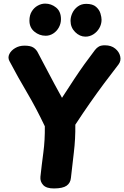

<svg xmlns="http://www.w3.org/2000/svg" viewBox="-20 -1031 688 1064"><path d="M32.1 -693Q22.3 -711.6 31.6 -731.1Q40.9 -750.7 63.6 -764.3Q86.3 -778 115.6 -778Q149.3 -778 165.2 -767.4Q181 -756.9 189.3 -740.4Q201.8 -716.2 218 -685.8Q234.2 -655.4 251.1 -623.2Q268 -590.9 283.2 -562.7Q298.3 -534.6 309.4 -514.8Q320.6 -495 323.6 -489Q361.6 -548 391.1 -592.5Q420.6 -637 448.3 -675.7Q476 -714.3 506.1 -753.6Q516.4 -766.9 528.4 -773.4Q540.4 -780 561.3 -780Q596.2 -780 618.4 -761.8Q640.6 -743.7 646.2 -718.8Q651.9 -694 637 -674.1Q596.2 -621.8 557.3 -569.4Q518.4 -517.1 479.4 -461.4Q440.4 -405.7 397.4 -340Q398.4 -262 389.3 -186.6Q380.2 -111.1 373 -45Q370.4 -16.9 349.1 -1.9Q327.8 13.1 279.3 13.3Q237 13.6 219.2 -5.8Q201.4 -25.1 204 -51.4Q211.2 -118.1 220.3 -186.2Q229.4 -254.3 228.4 -331.3Q180.4 -432.3 129.9 -517.8Q79.3 -603.2 32.1 -693ZM233.2 -832.9Q197.9 -832.9 170.5 -855.7Q143.1 -878.4 143.1 -916.9Q143.1 -946.8 156.1 -967.8Q169.1 -988.9 189.3 -999.9Q209.4 -1011 230.1 -1011Q264.1 -1011 290.9 -989.2Q317.8 -967.4 317.8 -924.6Q317.8 -900.3 306.2 -879.1Q294.6 -857.9 275.1 -845.4Q255.7 -832.9 233.2 -832.9ZM453.7 -827.9Q421.9 -827.9 396.4 -853.4Q370.9 -878.9 370.9 -915.6Q370.9 -937 381 -958.7Q391.1 -980.3 410.8 -994.9Q430.6 -1009.6 457.7 -1009.6Q493.9 -1009.6 512.3 -993.2Q530.7 -976.8 536.7 -956.3Q542.8 -935.9 542.8 -921.4Q542.8 -896.7 530.3 -875.1Q517.8 -853.6 497.3 -840.7Q476.9 -827.9 453.7 -827.9Z"/></svg>

Font: Playpen Sans Deva
Style: Regular
Weight: 400
Designer: Pooja Saxena, Gunjan Panchal, Laura Meseguer, Veronika Burian, José Scaglione
Foundry: TypeTogether
Version: Version 2.000